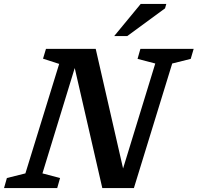

<svg xmlns="http://www.w3.org/2000/svg" viewBox="-44 -955 1003 975"><path d="M261 -51 246.5 0H-23.5L-9 -51L85 -74.5L256.5 -630.5L174.5 -657L189.5 -707H442L581 -99.5L744.5 -632.5L654.5 -656L669 -707H939.5L924.5 -656L830.5 -632.5L636 0H475.5L335.5 -609.5L171.5 -74.5ZM536 -772 670.5 -935H800.5L794 -912.5L602.5 -772Z"/></svg>

Font: Newsreader 6pt Medium
Style: Italic
Weight: 500
Italic angle: -17°
Designer: Hugues Gentile
Foundry: Production Type
Version: Version 1.003; ttfautohint (v1.8.3)